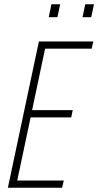

<svg xmlns="http://www.w3.org/2000/svg" viewBox="-20 -883 462 903"><path d="M17 0 163 -688H419L411 -654H192L131 -365H322L315 -331H124L61 -34H280L272 0ZM368 -802 381 -863H422L409 -802ZM209 -802 222 -863H263L250 -802Z"/></svg>

Font: Saira Condensed Thin
Style: Italic
Weight: 250
Width: 3
Italic angle: -12°
Designer: Hector Gatti with collaboration of the Omnibus-Type team
Foundry: Omnibus-Type
Version: Version 1.101